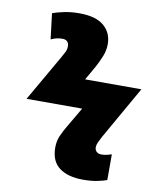

<svg xmlns="http://www.w3.org/2000/svg" viewBox="-83 -789 709 863"><g transform="rotate(10 271.5 -357.0)"><path d="M355 9.8Q285.6 9.8 246.3 -19.5Q207 -48.8 207 -111.8Q207 -141.1 218 -165.8Q229 -190.4 240.2 -209L295.9 -304.2H42L165 -518.1Q170.9 -529.3 177.5 -541.3Q184.1 -553.2 184.1 -569.8Q184.1 -582 176.8 -590.1Q169.4 -598.1 153.8 -598.1Q138.7 -598.1 126 -594.7Q113.3 -591.3 102.1 -585.9L87.9 -703.1Q110.8 -711.4 142.3 -717.8Q173.8 -724.1 209 -724.1Q284.7 -724.1 321.8 -692.6Q358.9 -661.1 358.9 -608.9Q358.9 -581.1 348.1 -554.2Q337.4 -527.3 324.2 -502.9L286.1 -436H543L404.8 -192.9Q396 -176.3 391.1 -165.3Q386.2 -154.3 386.2 -143.1Q386.2 -132.3 393.8 -124.3Q401.4 -116.2 417 -116.2Q430.7 -116.2 442.1 -119.1Q453.6 -122.1 462.9 -125V-7.8Q448.7 -2 420.2 3.9Q391.6 9.8 355 9.8Z"/></g></svg>

Font: Open Sans ExtraBold
Style: Italic
Weight: 800
Italic angle: -12°
Designer: Monotype Design Team
Foundry: Monotype Imaging Inc.
Version: Version 3.000; ttfautohint (v1.8.4)